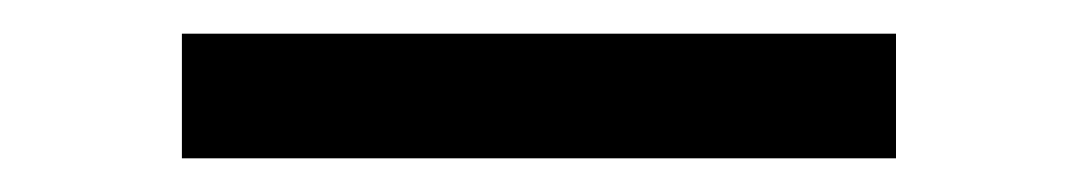

<svg xmlns="http://www.w3.org/2000/svg" viewBox="-20 -397 640 114"><path d="M88 -303V-377H512V-303Z"/></svg>

Font: Iosevka Curly Extended
Style: Regular
Weight: 400
Width: 7
Monospace: yes
Designer: Belleve Invis
Foundry: Belleve Invis
Version: Version 11.1.0; ttfautohint (v1.8.3)